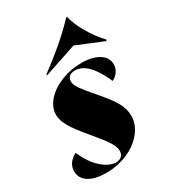

<svg xmlns="http://www.w3.org/2000/svg" viewBox="-200 -844 838 948"><g transform="rotate(-30 219.0 -370.0)"><path d="M285 -520Q346 -520 383.5 -497Q421 -474 421 -435Q421 -412 408.5 -394Q396 -376 375 -366Q315 -504 239 -504Q218 -504 206.5 -493.5Q195 -483 195 -466Q195 -448 211 -424.5Q227 -401 271 -350Q327 -286 348 -248Q369 -210 369 -172Q369 -123 335.5 -80.5Q302 -38 245 -13Q188 12 122 12Q58 12 22.5 -11Q-13 -34 -13 -74Q-13 -122 39 -150Q68 -83 109.5 -46Q151 -9 189 -9Q210 -9 221.5 -20Q233 -31 233 -50Q233 -72 215 -101Q197 -130 148 -188Q91 -255 70 -292Q49 -329 49 -360Q49 -402 81.5 -439Q114 -476 168.5 -498Q223 -520 285 -520ZM333 -752H338Q350 -704 379.5 -653.5Q409 -603 451 -557L446 -552L295 -614L110 -552L107 -557Q251 -663 333 -752Z"/></g></svg>

Font: Nyght Serif Dark Italic
Style: Regular
Weight: 800
Italic angle: -16°
Designer: Maksym Kobuzan
Version: Version 0.400